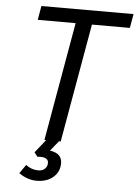

<svg xmlns="http://www.w3.org/2000/svg" viewBox="-60 -746 724 1009"><g transform="rotate(5 301.5 -241.5)"><path d="M603 -700 590 -626H390L280 0H271L228 53Q292 62 292 114Q292 160 258.5 188.5Q225 217 171 217Q147 217 122.5 208.5Q98 200 78 185L110 139Q140 162 176 162Q197 162 210 150Q223 138 223 119Q223 104 212 97Q201 90 181 90Q171 90 165 91L148 69L203 0H194L304 -626H104L117 -700Z"/></g></svg>

Font: Niramit
Style: Italic
Weight: 400
Italic angle: -10°
Version: Version 1.000; ttfautohint (v1.6)